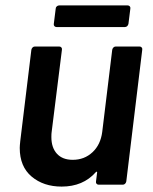

<svg xmlns="http://www.w3.org/2000/svg" viewBox="-20 -683 567 710"><path d="M408 -511H496Q501 -511 504 -507.5Q507 -504 506 -499L447 -12Q446 -7 442.5 -3.5Q439 0 434 0H345Q340 0 337 -3.5Q334 -7 335 -12L339 -44Q340 -47 338 -48Q336 -49 334 -46Q287 7 208 7Q141 7 97 -30Q53 -67 53 -136Q53 -144 55 -162L96 -499Q97 -504 100.5 -507.5Q104 -511 109 -511H199Q204 -511 207 -507.5Q210 -504 209 -499L171 -195Q170 -189 170 -176Q170 -137 190.5 -114.5Q211 -92 249 -92Q292 -92 322 -120Q352 -148 358 -195L395 -499Q396 -504 399.5 -507.5Q403 -511 408 -511ZM179 -595 186 -651Q186 -656 190 -659.5Q194 -663 199 -663H452Q457 -663 460 -659.5Q463 -656 462 -651L455 -595Q454 -590 450.5 -586.5Q447 -583 442 -583H189Q184 -583 181 -586.5Q178 -590 179 -595Z"/></svg>

Font: Barlow SemiBold
Style: Italic
Weight: 600
Italic angle: -7°
Designer: Jeremy Tribby
Foundry: Tribby Type
Version: Version 1.408